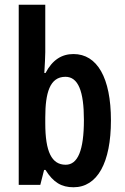

<svg xmlns="http://www.w3.org/2000/svg" viewBox="-20 -780 526 810"><path d="M171 -560V-760H59V0H150L166 -63H172C205 -10 240 10 290 10C391 10 448 -94 448 -272C448 -452 390 -552 290 -552C240 -552 201 -527 172 -472H167C169 -510 171 -539 171 -560ZM256 -456C310 -456 334 -395 334 -274C334 -145 308 -85 257 -85C198 -85 171 -140 171 -260V-284C171 -388 190 -456 256 -456Z"/></svg>

Font: Noto Sans Georgian ExtraCondensed SemiBold
Style: Regular
Weight: 600
Width: 2
Designer: Monotype Design Team, Akaki Razmadze
Foundry: Google LLC
Version: Version 2.005